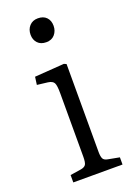

<svg xmlns="http://www.w3.org/2000/svg" viewBox="-143 -797 600 854"><g transform="rotate(-20 157.5 -370.0)"><path d="M50 0V-35L102 -43Q119 -46 125 -55.5Q131 -65 131 -93V-394Q131 -430 124.5 -442Q118 -454 96 -457L46 -463L51 -500L191 -510L202 -505V-89Q202 -68 207 -57.5Q212 -47 230 -44L283 -34V0ZM151 -627Q125 -627 110.5 -642.5Q96 -658 96 -682Q96 -707 111 -723.5Q126 -740 151 -740Q177 -740 191.5 -725Q206 -710 206 -685Q206 -661 191.5 -644Q177 -627 151 -627Z"/></g></svg>

Font: Literata 18pt Light
Style: Regular
Weight: 300
Designer: Latin by Veronika Burian and Jose Scaglione. Greek by Irene Vlachou. Cyrillic by Vera Evstafieva.
Foundry: TypeTogether
Version: Version 3.103;gftools[0.9.29]